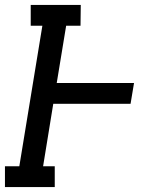

<svg xmlns="http://www.w3.org/2000/svg" viewBox="-28 -755 648 775"><path d="M-8 0V-84H50L143 -651H96V-735H298L297 -651H239L201 -420H513L499 -336H187L146 -84H193V0Z"/></svg>

Font: Iosevka Etoile Medium
Style: Italic
Weight: 500
Italic angle: -9°
Designer: Belleve Invis
Foundry: Belleve Invis
Version: Version 22.1.2; ttfautohint (v1.8.4)